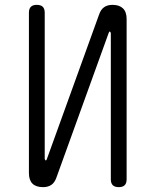

<svg xmlns="http://www.w3.org/2000/svg" viewBox="-20 -760 640 790"><path d="M501 -682V-22Q501 -6 493 2Q485 10 469 10Q452 10 444 2Q436 -6 436 -22V-624Q434 -630 432 -630Q430 -630 429 -628.5Q428 -627 427 -624L212 -29Q205 -9 191.5 0.5Q178 10 157 10Q128 10 113.5 -4.5Q99 -19 99 -48V-708Q99 -724 107 -732Q115 -740 131 -740Q148 -740 156 -732Q164 -724 164 -708V-106Q166 -100 168 -100Q170 -100 171 -101.5Q172 -103 173 -106L388 -701Q395 -721 408.5 -730.5Q422 -740 443 -740Q471 -740 486 -725.5Q501 -711 501 -682Z"/></svg>

Font: Maple Mono NL ExtraLight
Style: Regular
Weight: 275
Monospace: yes
Designer: subframe7536
Version: Version 7.000